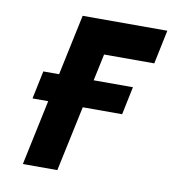

<svg xmlns="http://www.w3.org/2000/svg" viewBox="-63 -557 559 614"><g transform="rotate(10 216.0 -250.0)"><path d="M64 -303 45 -212H336L355 -303ZM157 -500 51 0H163L246 -390H409L432 -500Z"/></g></svg>

Font: Advent Pro
Style: Italic
Weight: 400
Italic angle: -12°
Designer: VivaRado, Andreas Kalpakidis
Foundry: VivaRado, Andreas Kalpakidis
Version: Version 3.000